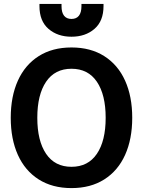

<svg xmlns="http://www.w3.org/2000/svg" viewBox="-20 -953 732 983"><path d="M35 -350Q35 -459 71.5 -540Q108 -621 178 -665.5Q248 -710 346 -710Q444 -710 514 -665.5Q584 -621 620.5 -540Q657 -459 657 -350Q657 -241 620.5 -160Q584 -79 514 -34.5Q444 10 346 10Q248 10 178 -34.5Q108 -79 71.5 -160Q35 -241 35 -350ZM521 -350Q521 -468 476 -534.5Q431 -601 346 -601Q261 -601 216 -534.5Q171 -468 171 -350Q171 -232 216 -165.5Q261 -99 346 -99Q431 -99 476 -165.5Q521 -232 521 -350ZM182 -922V-933H295V-921Q295 -889 308 -872.5Q321 -856 346 -856Q371 -856 384 -872.5Q397 -889 397 -921V-933H510V-922Q510 -845 463.5 -805Q417 -765 346 -765Q275 -765 228.5 -805Q182 -845 182 -922Z"/></svg>

Font: Niramit
Style: Bold
Weight: 700
Designer: Katatrad Aksorn Co.,Ltd.
Foundry: Cadson Demak Co.,Ltd.
Version: Version 1.001; ttfautohint (v1.6)